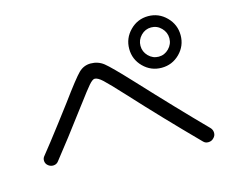

<svg xmlns="http://www.w3.org/2000/svg" viewBox="-100 -919 1199 997"><g transform="rotate(-15 500.0 -420.5)"><path d="M715.3 -583Q738.3 -559.6 770 -559.6Q801.8 -559.6 824.7 -583Q847.7 -606.4 847.7 -638.2Q847.7 -669.9 824.7 -693.4Q801.8 -716.8 770 -716.8Q738.3 -716.8 715.3 -693.4Q692.4 -669.9 692.4 -638.2Q692.4 -606.4 715.3 -583ZM672.4 -736.3Q712.9 -777.3 770 -777.3Q827.1 -777.3 867.7 -736.3Q908.2 -695.3 908.2 -638.2Q908.2 -581.1 867.7 -540.5Q827.1 -500 770 -500Q712.9 -500 672.4 -540.5Q631.8 -581.1 631.8 -638.2Q631.8 -695.3 672.4 -736.3ZM63.5 -216.8Q105.5 -268.6 173.8 -358.4Q242.2 -448.2 244.1 -451.2Q326.2 -563.5 353.5 -590.3Q380.9 -617.2 418 -617.2Q458 -617.2 488.3 -593.3Q518.6 -569.3 613.3 -467.8Q792 -275.4 932.6 -132.8Q944.3 -121.1 944.8 -104.5Q945.3 -87.9 932.6 -76.2Q921.9 -64.5 904.8 -64Q887.7 -63.5 877 -75.2Q708 -246.1 555.7 -412.1Q485.4 -488.3 460 -511.7Q434.6 -535.2 418 -535.2Q406.2 -535.2 385.7 -511.2Q365.2 -487.3 323.2 -430.7Q315.4 -419.9 310.5 -414.1Q197.3 -262.7 123 -169.9Q113.3 -157.2 97.7 -155.8Q82 -154.3 68.8 -164.1Q55.7 -173.8 54.2 -189.5Q52.7 -205.1 63.5 -216.8Z"/></g></svg>

Font: Rounded Mgen+ 1mn regular
Style: Regular
Weight: 400
Designer: [Source Han Sans]
Ryoko NISHIZUKA  (kana & ideographs); Paul D. Hunt (Latin, Greek & Cyrillic); Wenlong ZHANG  (bopomofo
Version: Version 1.059.20150602